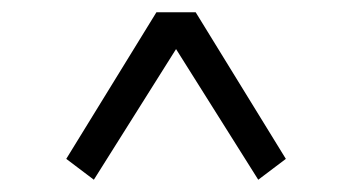

<svg xmlns="http://www.w3.org/2000/svg" viewBox="-20 -501 571 313"><path d="M88 -242 235 -481H299L446 -242L401 -208L267 -421L133 -208Z"/></svg>

Font: Source Serif Pro
Style: Regular
Weight: 400
Designer: Frank Grießhammer
Foundry: Adobe Systems Incorporated
Version: Version 3.001;hotconv 1.0.111;makeotfexe 2.5.65597